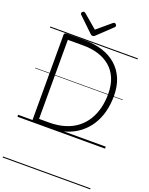

<svg xmlns="http://www.w3.org/2000/svg" viewBox="-271 -1308 1446 1860"><g transform="rotate(20 451.5 -378.0)"><path d="M176 0Q148 0 148 -19V-900Q148 -910 155 -914.5Q162 -919 176 -919H364Q463 -919 544.5 -892.5Q626 -866 685.5 -814Q745 -762 777.5 -685.5Q810 -609 810 -507Q810 -422 790.5 -345.5Q771 -269 731 -206Q691 -143 631 -96.5Q571 -50 490 -25Q409 0 306 0ZM204 -52H306Q396 -52 468 -74Q540 -96 593 -137Q646 -178 681 -234.5Q716 -291 733.5 -360Q751 -429 751 -507Q751 -600 722 -668Q693 -736 640.5 -780Q588 -824 517.5 -845.5Q447 -867 364 -867H204ZM574 -1176Q581 -1176 588.5 -1168.5Q596 -1161 596 -1152Q596 -1149 595 -1146Q594 -1143 591 -1139L441 -997Q436 -992 430.5 -988.5Q425 -985 416 -985Q407 -985 402 -988.5Q397 -992 391 -997L242 -1140Q238 -1144 237 -1147.5Q236 -1151 236 -1153Q236 -1162 244 -1169Q252 -1176 259 -1176Q264 -1176 267.5 -1173.5Q271 -1171 276 -1168L416 -1049L557 -1168Q561 -1171 565 -1173.5Q569 -1176 574 -1176ZM0 410H903V420H0ZM0 -20H903V0H0ZM0 -505H903V-500H0ZM0 -930H903V-920H0Z"/></g></svg>

Font: Playwrite DE Grund Guides
Style: Regular
Weight: 400
Designer: Veronika Burian, José Scaglione
Foundry: TypeTogether
Version: Version 1.003